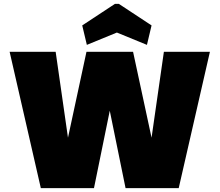

<svg xmlns="http://www.w3.org/2000/svg" viewBox="-20 -977 1140 997"><path d="M1070 -708 908 0H632L550 -402L468 0H192L30 -708H269L333 -262L429 -708H671L767 -262L831 -708ZM431 -744 407 -845 577 -957H597L767 -845L743 -744L587 -808Z"/></svg>

Font: Fz Poppins Black
Style: Regular
Weight: 900
Designer: Ninad Kale (Devanagari), Jonny Pinhorn (Latin)
Foundry: Indian Type Foundry
Version: Vit hóa bi Vntype.Com & FontZin.Com